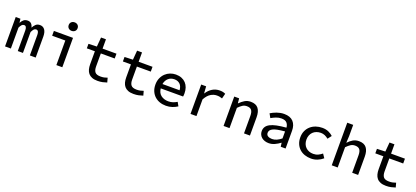

<svg xmlns="http://www.w3.org/2000/svg" viewBox="47 -1858 6506 3002"><g transform="rotate(20 3300.0 -357.0)"><path d="M52 0V-489H130L138 -425H140Q157 -458 182.5 -479.5Q208 -501 250 -501Q320 -501 340 -417Q360 -455 385.5 -478Q411 -501 453 -501Q505 -501 533.5 -461.5Q562 -422 562 -348V0H465V-341Q465 -416 420 -416Q397 -416 382 -399Q367 -382 350 -348V0H264V-341Q264 -416 220 -416Q197 -416 181 -399Q165 -382 149 -348V0Z M906 0V-409H687V-489H1005V0ZM947 -584Q915 -584 894 -603.5Q873 -623 873 -655Q873 -687 894 -706.5Q915 -726 947 -726Q979 -726 1000 -706.5Q1021 -687 1021 -655Q1021 -623 1000 -603.5Q979 -584 947 -584Z M1592 12Q1538 12 1500.5 -3Q1463 -18 1440.5 -45Q1418 -72 1408 -109.5Q1398 -147 1398 -193V-409H1264V-484L1402 -489L1415 -644H1497V-489H1728V-409H1497V-193Q1497 -130 1522.5 -99Q1548 -68 1615 -68Q1647 -68 1674 -73.5Q1701 -79 1727 -89L1747 -16Q1714 -5 1677 3.5Q1640 12 1592 12Z M2192 12Q2138 12 2100.5 -3Q2063 -18 2040.5 -45Q2018 -72 2008 -109.5Q1998 -147 1998 -193V-409H1864V-484L2002 -489L2015 -644H2097V-489H2328V-409H2097V-193Q2097 -130 2122.5 -99Q2148 -68 2215 -68Q2247 -68 2274 -73.5Q2301 -79 2327 -89L2347 -16Q2314 -5 2277 3.5Q2240 12 2192 12Z M2730 12Q2674 12 2626 -5Q2578 -22 2542 -55Q2506 -88 2485.5 -136Q2465 -184 2465 -245Q2465 -305 2486 -352.5Q2507 -400 2541.5 -433Q2576 -466 2621 -483.5Q2666 -501 2715 -501Q2769 -501 2811 -484Q2853 -467 2881.5 -436.5Q2910 -406 2925 -363.5Q2940 -321 2940 -270Q2940 -254 2939 -240Q2938 -226 2936 -216H2564Q2572 -140 2621.5 -103Q2671 -66 2743 -66Q2784 -66 2818 -77.5Q2852 -89 2885 -109L2920 -46Q2882 -21 2834.5 -4.5Q2787 12 2730 12ZM2718 -423Q2690 -423 2665 -414.5Q2640 -406 2620 -389Q2600 -372 2586 -347Q2572 -322 2566 -289H2851Q2846 -356 2810.5 -389.5Q2775 -423 2718 -423Z M3138 0V-489H3220L3228 -375H3231Q3269 -435 3323.5 -468Q3378 -501 3444 -501Q3473 -501 3495 -496.5Q3517 -492 3540 -481L3518 -396Q3493 -404 3475 -408Q3457 -412 3429 -412Q3376 -412 3327 -382Q3278 -352 3237 -278V0Z M3688 0V-489H3769L3777 -410H3781Q3818 -448 3861 -474.5Q3904 -501 3961 -501Q4047 -501 4087 -450Q4127 -399 4127 -303V0H4028V-290Q4028 -354 4005 -384.5Q3982 -415 3926 -415Q3887 -415 3856 -395.5Q3825 -376 3787 -337V0Z M4441 12Q4406 12 4375.5 2Q4345 -8 4323 -26.5Q4301 -45 4288.5 -71Q4276 -97 4276 -129Q4276 -170 4295.5 -201Q4315 -232 4356.5 -254Q4398 -276 4463.5 -290Q4529 -304 4621 -311Q4619 -356 4591.5 -388Q4564 -420 4499 -420Q4454 -420 4411.5 -403Q4369 -386 4333 -365L4296 -432Q4316 -444 4341 -456.5Q4366 -469 4394.5 -479Q4423 -489 4453.5 -495Q4484 -501 4516 -501Q4618 -501 4669 -446Q4720 -391 4720 -294V0H4639L4631 -63H4628Q4589 -33 4540.5 -10.5Q4492 12 4441 12ZM4469 -67Q4508 -67 4545.5 -84Q4583 -101 4621 -132V-248Q4549 -242 4501 -232.5Q4453 -223 4424.5 -208.5Q4396 -194 4384 -176Q4372 -158 4372 -136Q4372 -99 4400.5 -83Q4429 -67 4469 -67Z M5145 12Q5088 12 5038.5 -5Q4989 -22 4953 -55Q4917 -88 4896.5 -135.5Q4876 -183 4876 -244Q4876 -305 4898 -353Q4920 -401 4958 -434Q4996 -467 5045.5 -484Q5095 -501 5151 -501Q5211 -501 5256 -480.5Q5301 -460 5331 -431L5283 -368Q5254 -392 5223 -405.5Q5192 -419 5156 -419Q5117 -419 5084 -406.5Q5051 -394 5027.5 -371Q5004 -348 4991 -315.5Q4978 -283 4978 -244Q4978 -205 4990.5 -172.5Q5003 -140 5026.5 -117Q5050 -94 5082 -81.5Q5114 -69 5153 -69Q5198 -69 5233.5 -86Q5269 -103 5298 -127L5341 -63Q5299 -27 5249 -7.5Q5199 12 5145 12Z M5488 0V-709H5587V-521L5581 -411H5584Q5619 -449 5661.5 -475Q5704 -501 5761 -501Q5847 -501 5887 -450Q5927 -399 5927 -303V0H5828V-290Q5828 -354 5805 -384.5Q5782 -415 5726 -415Q5687 -415 5656 -395.5Q5625 -376 5587 -337V0Z M6392 12Q6338 12 6300.5 -3Q6263 -18 6240.5 -45Q6218 -72 6208 -109.5Q6198 -147 6198 -193V-409H6064V-484L6202 -489L6215 -644H6297V-489H6528V-409H6297V-193Q6297 -130 6322.5 -99Q6348 -68 6415 -68Q6447 -68 6474 -73.5Q6501 -79 6527 -89L6547 -16Q6514 -5 6477 3.5Q6440 12 6392 12Z"/></g></svg>

Font: SauceCodePro Nerd Font Mono
Style: Regular
Weight: 500
Monospace: yes
Designer: Paul D. Hunt, Teo Tuominen
Foundry: Adobe Systems Incorporated
Version: Version 2.030;PS 1.000;hotconv 16.6.51;makeotf.lib2.5.65220;